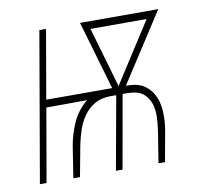

<svg xmlns="http://www.w3.org/2000/svg" viewBox="-65 -598 716 668"><g transform="rotate(-10 293.5 -264.0)"><path d="M96.7 -285.6H329.6L258.8 -528.3H535.2L377.9 -285.2H387.7Q424.3 -284.2 446 -267.8Q467.8 -251.5 478.3 -226.3Q488.8 -201.2 489.7 -170.4Q490.7 -139.6 485.8 -109.9L465.8 0H442.9L460.4 -109.9Q464.4 -134.8 465.1 -160.4Q465.8 -186 459 -207.3Q452.1 -228.5 435.3 -242.9Q418.5 -257.3 386.7 -258.8L363.3 -259.3L361.3 -256.8L315.9 0H292.5L338.9 -257.3L338.4 -258.8H314.9Q283.2 -257.8 261.2 -244.4Q239.3 -231 224.4 -210.2Q209.5 -189.5 200.4 -163.1Q191.4 -136.7 186 -109.9L165.5 0H142.1L159.2 -109.9Q166.5 -152.8 184.1 -191.9Q201.7 -231 236.3 -259.3L92.3 -258.8L47.4 0H23.9L115.2 -528.3H138.7ZM489.3 -501.5H291L352.1 -291L352.5 -286.6L354.5 -291.5Z"/></g></svg>

Font: Roboto Mono Thin
Style: Italic
Weight: 250
Designer: Google
Version: Version 2.000985; 2015; ttfautohint (v1.3)